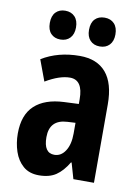

<svg xmlns="http://www.w3.org/2000/svg" viewBox="-85 -806 635 873"><g transform="rotate(10 232.0 -369.0)"><path d="M246 -557Q326 -557 367.5 -508Q409 -459 409 -362V0H314L293 -73H290Q265 -31 234.5 -10.5Q204 10 156 10Q111 10 83 -14.5Q55 -39 42 -78Q29 -117 29 -161Q29 -247 76 -290.5Q123 -334 211 -338L279 -341V-363Q279 -452 219 -452Q171 -452 107 -414L71 -511Q146 -557 246 -557ZM242 -252Q160 -248 160 -167Q160 -94 209 -94Q240 -94 259.5 -124Q279 -154 279 -204V-254ZM85 -681Q85 -714 101.5 -731Q118 -748 145 -748Q173 -748 189.5 -730.5Q206 -713 206 -681Q206 -650 189.5 -632.5Q173 -615 145 -615Q118 -615 101.5 -632Q85 -649 85 -681ZM266 -681Q266 -714 282.5 -731Q299 -748 327 -748Q355 -748 371.5 -730.5Q388 -713 388 -681Q388 -650 371.5 -632.5Q355 -615 327 -615Q299 -615 282.5 -632.5Q266 -650 266 -681Z"/></g></svg>

Font: Noto Sans ExtraCondensed
Style: Bold
Weight: 700
Width: 2
Designer: Monotype Design Team
Foundry: Monotype Imaging Inc.
Version: Version 2.013; ttfautohint (v1.8.4.7-5d5b)